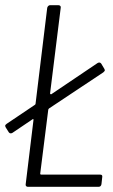

<svg xmlns="http://www.w3.org/2000/svg" viewBox="-24 -720 437 740"><path d="M135 -47H362Q372 -47 370 -37L367 -10Q365 0 356 0H83Q79 0 76.5 -3Q74 -6 75 -10L105 -257Q106 -259 104.5 -260.5Q103 -262 101 -260L24 -208Q21 -206 17 -206Q13 -206 10 -210L-2 -229Q-4 -233 -4 -235Q-4 -239 2 -243L109 -315Q113 -317 113 -320L158 -690Q159 -694 162 -697Q165 -700 169 -700H201Q206 -700 208.5 -697Q211 -694 210 -690L169 -360Q169 -358 171 -357Q173 -356 174 -357L352 -477Q355 -479 359 -479Q363 -479 366 -475L378 -455Q380 -451 380 -449Q380 -446 374 -441L165 -302Q162 -299 162 -297L131 -51Q131 -47 135 -47Z"/></svg>

Font: Barlow Condensed Light
Style: Italic
Weight: 300
Width: 3
Italic angle: -7°
Designer: Jeremy Tribby
Foundry: Tribby Type
Version: Version 1.408